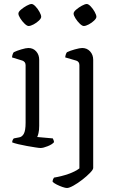

<svg xmlns="http://www.w3.org/2000/svg" viewBox="-20 -740 577 960"><path d="M183 0Q176 0 157 -3Q138 -6 115 -10Q92 -14 71.5 -19Q51 -24 41 -28Q41 -35 43.5 -40Q46 -45 49 -48L75 -53Q90 -55 99 -71Q108 -87 108 -126V-414Q108 -431 92 -437L40 -453Q41 -462 43.5 -469Q46 -476 49 -479Q63 -486 86.5 -493Q110 -500 122 -500Q146 -500 161 -483Q176 -466 176 -441V-111Q176 -89 172.5 -74.5Q169 -60 166 -55L244 -48Q245 -45 247.5 -40Q250 -35 250 -29Q241 -18 218.5 -9Q196 0 183 0ZM123 -610Q115 -610 103 -621.5Q91 -633 81.5 -648Q72 -663 72 -672Q72 -681 85 -692Q98 -703 113.5 -711.5Q129 -720 138 -720Q146 -720 157.5 -708Q169 -696 177.5 -680.5Q186 -665 186 -656Q186 -648 174.5 -637Q163 -626 148 -618Q133 -610 123 -610ZM315 200Q307 200 292.5 195Q278 190 264 183Q250 176 243 169Q243 161 245.5 156Q248 151 250 148Q287 142 321.5 130Q356 118 377 102V-414Q377 -432 361 -437L306 -453Q307 -462 309.5 -469Q312 -476 315 -479Q329 -486 354 -493Q379 -500 391 -500Q415 -500 430.5 -483Q446 -466 446 -441V100Q446 108 430 124.5Q414 141 391.5 158.5Q369 176 347.5 188Q326 200 315 200ZM399 -610Q391 -610 379 -621.5Q367 -633 357.5 -648Q348 -663 348 -672Q348 -681 361 -692Q374 -703 389.5 -711.5Q405 -720 414 -720Q422 -720 433.5 -708Q445 -696 453.5 -680.5Q462 -665 462 -656Q462 -648 450.5 -637Q439 -626 424 -618Q409 -610 399 -610Z"/></svg>

Font: Texturina 72pt Light
Style: Regular
Weight: 300
Designer: Guillermo Torres Carreño
Foundry: Omnibus-Type
Version: Version 1.002; ttfautohint (v1.8.3)